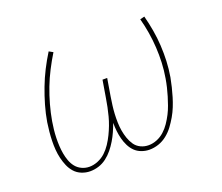

<svg xmlns="http://www.w3.org/2000/svg" viewBox="-95 -666 939 811"><g transform="rotate(-20 375.0 -260.0)"><path d="M184 8Q164 8 145.5 0.5Q127 -7 114.5 -21Q102 -35 94.5 -52.5Q87 -70 82.5 -89Q78 -108 76.5 -127.5Q75 -147 75.5 -167.5Q76 -188 78 -208.5Q80 -229 83 -249Q89 -285 99.5 -321.5Q110 -358 123.5 -393.5Q137 -429 154 -462.5Q171 -496 191 -528L209 -518Q190 -487 173 -454Q156 -421 143 -387Q130 -353 120 -317Q110 -281 104 -246Q101 -228 99 -210Q97 -192 96.5 -173.5Q96 -155 97 -137Q98 -119 101 -102Q104 -85 110 -68.5Q116 -52 126.5 -39Q137 -26 153 -18.5Q169 -11 187 -11Q206 -11 225.5 -19Q245 -27 260 -41Q275 -55 286.5 -72.5Q298 -90 307 -108.5Q316 -127 323 -145.5Q330 -164 335 -183Q340 -202 344 -221.5Q348 -241 351 -260L364 -338H385L372 -260Q369 -241 366.5 -222Q364 -203 363 -184Q362 -165 362.5 -146Q363 -127 366 -109Q369 -91 375 -73.5Q381 -56 391 -41.5Q401 -27 417.5 -19Q434 -11 453 -11Q472 -11 490.5 -18.5Q509 -26 524 -39.5Q539 -53 550.5 -70Q562 -87 571 -104.5Q580 -122 586.5 -140.5Q593 -159 598.5 -177Q604 -195 608.5 -214Q613 -233 616 -251Q622 -286 623.5 -320Q625 -354 623 -388Q621 -422 615.5 -456Q610 -490 601 -523L621 -528Q630 -494 636 -459Q642 -424 644 -389Q646 -354 644.5 -319.5Q643 -285 637 -249Q633 -228 628 -207.5Q623 -187 617 -167Q611 -147 603 -127Q595 -107 584 -88Q573 -69 560 -51.5Q547 -34 529.5 -20Q512 -6 491.5 1Q471 8 450 8Q432 8 414.5 1.5Q397 -5 385 -17Q373 -29 365 -45Q357 -61 352.5 -78.5Q348 -96 346 -114Q344 -132 344 -151Q337 -132 329 -114Q321 -96 310.5 -78.5Q300 -61 287 -45Q274 -29 257.5 -16.5Q241 -4 222 2Q203 8 184 8Z"/></g></svg>

Font: Iosevka Etoile Thin Oblique
Style: Regular
Weight: 100
Italic angle: -9°
Designer: Belleve Invis
Foundry: Belleve Invis
Version: Version 15.5.2; ttfautohint (v1.8.4)